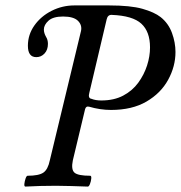

<svg xmlns="http://www.w3.org/2000/svg" viewBox="-20 -686 668 709"><path d="M74 3Q69 3 70 -7Q71 -17 74.5 -27Q78 -37 82 -37Q123 -37 140 -48.5Q157 -60 164 -94L279 -571Q284 -593 268 -609Q252 -625 213 -625Q176 -625 159 -609.5Q142 -594 142 -577Q142 -564 150 -550Q157 -539 157 -524Q157 -502 144.5 -488.5Q132 -475 114 -475Q83 -475 83 -517Q83 -558 107 -592Q131 -626 170.5 -646Q210 -666 255 -666H382Q462 -666 506 -653.5Q550 -641 573 -623Q602 -600 615 -564.5Q628 -529 628 -494Q628 -441 601 -391.5Q574 -342 521 -311Q468 -280 390 -280Q350 -280 309 -292Q297 -295 294 -282L249 -94Q242 -60 255 -48.5Q268 -37 313 -37Q318 -37 317 -26.5Q316 -16 312 -6Q308 4 303 3Q268 2 242.5 1Q217 0 187 0Q127 0 74 3ZM354 -315Q401 -315 435 -333Q469 -351 490.5 -380.5Q512 -410 523 -444Q534 -478 534 -511Q534 -569 502 -598.5Q470 -628 393 -631Q378 -632 374 -615L310 -344Q304 -323 318 -321Q333 -315 354 -315Z"/></svg>

Font: Junicode Two Beta Condensed Medium
Style: Italic
Weight: 500
Width: 3
Italic angle: -9°
Version: Version 1.053; ttfautohint (v1.8.4)